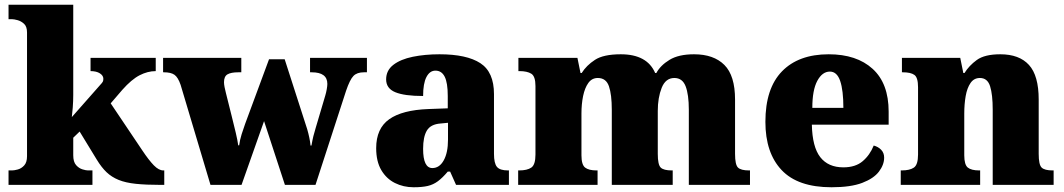

<svg xmlns="http://www.w3.org/2000/svg" viewBox="-20 -780 4489 810"><path d="M16 0V-61H31Q40 -61 55 -65Q70 -69 82 -82Q94 -95 94 -121V-643Q94 -668 81.5 -679.5Q69 -691 54 -695Q39 -699 31 -699H16V-760H289V-379Q289 -354 287 -327Q285 -300 283 -286L410 -430Q415 -436 415.5 -441Q416 -446 416 -448Q416 -461 401.5 -470.5Q387 -480 362 -480V-536H637V-480Q603 -480 569 -462.5Q535 -445 496 -401L447 -344L580 -146Q608 -104 629 -82.5Q650 -61 669 -61H673V0H659Q596 0 553 -4.5Q510 -9 480.5 -21Q451 -33 429.5 -53.5Q408 -74 388 -107L316 -225L289 -199V-125Q289 -97 301 -83.5Q313 -70 328 -65.5Q343 -61 351 -61H370V0Z M742 -422Q731 -454 716 -464.5Q701 -475 672 -475H668V-536H998V-475H985Q955 -475 940 -466.5Q925 -458 925 -433Q925 -425 927.5 -412Q930 -399 933 -388L958 -288Q967 -252 974.5 -220.5Q982 -189 985 -167H989Q992 -190 999.5 -214Q1007 -238 1014 -257L1115 -530H1181L1276 -235Q1281 -218 1285 -199Q1289 -180 1290 -166H1294Q1298 -189 1302 -205.5Q1306 -222 1312 -241L1352 -376Q1356 -389 1358.5 -403.5Q1361 -418 1361 -426Q1361 -475 1295 -475H1288V-536H1528V-475H1515Q1486 -475 1471 -459.5Q1456 -444 1440 -397L1311 0H1182L1094 -269L999 0H868Z M1725 10Q1682 10 1646 -8Q1610 -26 1588.5 -62.5Q1567 -99 1567 -155Q1567 -238 1622 -277Q1677 -316 1788 -320L1869 -323V-375Q1869 -431 1856 -456.5Q1843 -482 1817 -482Q1793 -482 1779 -455Q1765 -428 1765 -375Q1686 -375 1647.5 -391Q1609 -407 1609 -445Q1609 -483 1639.5 -506.5Q1670 -530 1721.5 -540.5Q1773 -551 1834 -551Q1949 -551 2006.5 -513.5Q2064 -476 2064 -383V-131Q2064 -91 2076.5 -76Q2089 -61 2123 -61H2127V0H1904L1879 -56H1869Q1847 -30 1827.5 -15.5Q1808 -1 1784.5 4.5Q1761 10 1725 10ZM1804 -71Q1834 -71 1852 -103.5Q1870 -136 1870 -191V-262L1839 -259Q1797 -256 1781 -229.5Q1765 -203 1765 -152Q1765 -71 1804 -71Z M2166 0V-61H2170Q2204 -61 2221.5 -73Q2239 -85 2239 -128V-417Q2239 -458 2221.5 -469Q2204 -480 2171 -480H2167V-536H2416L2429 -472H2434Q2454 -504 2490 -527.5Q2526 -551 2599 -551Q2710 -551 2744 -472H2749Q2766 -504 2804.5 -527.5Q2843 -551 2908 -551Q2991 -551 3036 -506Q3081 -461 3081 -360V-131Q3081 -85 3093.5 -73Q3106 -61 3140 -61H3144V0H2886V-317Q2886 -381 2872.5 -416Q2859 -451 2825 -451Q2788 -451 2771.5 -409.5Q2755 -368 2755 -312V-131Q2755 -85 2767.5 -73Q2780 -61 2814 -61H2818V0H2561V-317Q2561 -381 2549 -416Q2537 -451 2502 -451Q2477 -451 2462 -430Q2447 -409 2440 -375Q2433 -341 2433 -301V-125Q2433 -85 2448.5 -73Q2464 -61 2497 -61H2501V0Z M3488 10Q3346 10 3277.5 -62.5Q3209 -135 3209 -266Q3209 -407 3279 -479Q3349 -551 3476 -551Q3594 -551 3661.5 -489.5Q3729 -428 3729 -309V-254H3405Q3407 -160 3440.5 -117Q3474 -74 3538 -74Q3589 -74 3619.5 -100Q3650 -126 3666 -166Q3685 -161 3697.5 -148Q3710 -135 3710 -115Q3710 -85 3688 -56Q3666 -27 3617.5 -8.5Q3569 10 3488 10ZM3538 -325Q3538 -399 3524.5 -438.5Q3511 -478 3481 -478Q3449 -478 3428 -439Q3407 -400 3407 -325Z M3780 0V-61H3784Q3818 -61 3835.5 -73Q3853 -85 3853 -128V-412Q3853 -453 3837.5 -464Q3822 -475 3789 -475H3785V-536H4031L4044 -472H4049Q4068 -503 4101 -527Q4134 -551 4200 -551Q4280 -551 4321 -506Q4362 -461 4362 -360V-131Q4362 -85 4374.5 -73Q4387 -61 4421 -61H4425V0H4168V-317Q4168 -381 4157 -416Q4146 -451 4114 -451Q4089 -451 4074.5 -430Q4060 -409 4054 -375Q4048 -341 4048 -301V-125Q4048 -85 4063 -73Q4078 -61 4111 -61H4115V0Z"/></svg>

Font: Noto Serif Devanagari Black
Style: Regular
Weight: 900
Designer: Universal Thirst, Indian Type Foundry and the Monotype Design Team
Foundry: Monotype Imaging Inc.
Version: Version 2.004; ttfautohint (v1.8.4.7-5d5b)